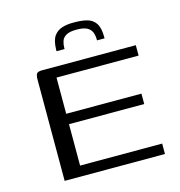

<svg xmlns="http://www.w3.org/2000/svg" viewBox="-95 -700 735 784"><g transform="rotate(-15 272.5 -307.5)"><path d="M83 0V-428Q83 -446 88 -453Q93 -460 110 -460H507V-416H160V-263H478V-219H160V-44H507V0ZM188 -520V-527Q189 -566 202.5 -584.5Q216 -603 239 -609.5Q262 -616 291 -615Q320 -615 342.5 -609Q365 -603 378 -584Q391 -565 391 -526V-520H359V-525Q359 -540 354 -553.5Q349 -567 334.5 -575.5Q320 -584 289 -584Q260 -584 245.5 -575.5Q231 -567 226.5 -553.5Q222 -540 222 -526V-520Z"/></g></svg>

Font: Genos Thin
Style: Regular
Weight: 400
Version: Version 1.010